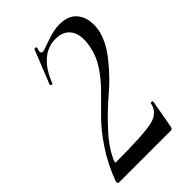

<svg xmlns="http://www.w3.org/2000/svg" viewBox="-195 -716 793 793"><g transform="rotate(-45 202.0 -319.0)"><path d="M11 -14Q37 -85 76.5 -144.5Q116 -204 155 -243Q194 -282 230.5 -318.5Q267 -355 294 -396.5Q321 -438 329 -485Q339 -544 317.5 -574.5Q296 -605 251 -605Q159 -605 111 -484Q110 -478 102 -484Q99 -486 100 -489L159 -636Q161 -639 166.5 -637.5Q172 -636 171 -632Q160 -604 177 -604Q183 -604 226.5 -620Q270 -636 304 -636Q361 -636 386 -599.5Q411 -563 402 -506Q392 -451 344.5 -391.5Q297 -332 244 -287.5Q191 -243 136.5 -183.5Q82 -124 63 -71Q65 -68 66 -68Q226 -68 279 -79.5Q332 -91 341 -138Q342 -140 345 -140.5Q348 -141 350.5 -139.5Q353 -138 353 -136L330 -8Q326 0 321 0H16Q12 0 10.5 -5Q9 -10 11 -14Z"/></g></svg>

Font: Cormorant Infant Book
Style: Italic
Weight: 500
Italic angle: -10°
Designer: Christian Thalmann (Catharsis Fonts)
Version: Version 1.000;PS 002.000;hotconv 1.0.88;makeotf.lib2.5.64775